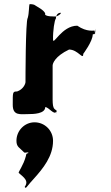

<svg xmlns="http://www.w3.org/2000/svg" viewBox="-20 -555 538 934"><path d="M120 0C141 0 200 -1 200 -34C218 -34 245 10 255 -14C255 -14 256 17 256 -16C247 -26 236 -20 236 -71V-236C236 -246 247 -281 316 -314C360 -314 385 -260 385 -293C385 -293 431 -354 431 -387C434 -393 444 -377 446 -415C446 -415 443 -383 443 -416C441 -412 446 -370 440 -406C438 -408 404 -397 356 -430C280 -430 238 -330 238 -363C237 -403 245 -458 252 -465C252 -468 253 -493 276 -493C277 -486 261 -477 252 -475C252 -475 191 -472 200 -490C191 -508 164 -520 146 -532C141 -534 132 -535 124 -535C120 -525 122 -492 115 -468C104 -458 104 -156 104 -156C104 -147 93 -120 63 -110C41 -110 42 -107 42 -45C42 10 80 0 120 0ZM148 40C100 40 60 80 60 130C60 160 75 163 96 185C102 193 116 180 120 191C120 196 119 176 119 188C115 194 108 186 106 204C94 250 68 282 71 286C102 312 116 325 104 348C98 356 100 355 105 359C110 357 117 344 144 315C190 264 238 205 238 130C238 80 198 40 148 40Z"/></svg>

Font: Hussar Przerywany
Style: Regular
Weight: 400
Foundry: Cannot Into Space Fonts
Version: Version 0.982